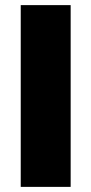

<svg xmlns="http://www.w3.org/2000/svg" viewBox="-20 -730 357 750"><path d="M256 0V-710H61V0Z"/></svg>

Font: Raleway Black
Style: Regular
Weight: 900
Designer: Matt McInerney, Pablo Impallari, Rodrigo Fuenzalida
Foundry: Matt McInerney, Pablo Impallari, Rodrigo Fuenzalida
Version: Version 3.000g; ttfautohint (v1.5) -l 8 -r 28 -G 28 -x 14 -D